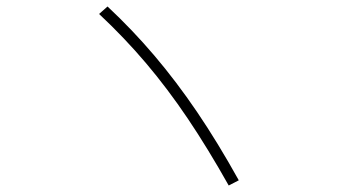

<svg xmlns="http://www.w3.org/2000/svg" viewBox="-20 -662 1040 591"><path d="M684 -91Q620 -205 558 -297Q496 -389 429.5 -467.5Q363 -546 285 -619L311 -642Q388 -570 455.5 -490.5Q523 -411 586.5 -317.5Q650 -224 715 -107Z"/></svg>

Font: M PLUS 1 ExtraLight
Style: Regular
Weight: 250
Version: Version 1.001